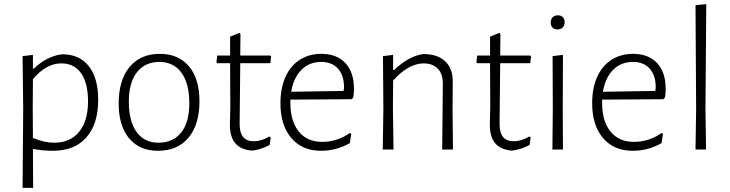

<svg xmlns="http://www.w3.org/2000/svg" viewBox="-20 -722 3523 927"><path d="M454 -240Q454 -123 397 -58.5Q340 6 236 6Q186 6 139 -3L140 185H89L92 -195L89 -451L139 -457V-391H144Q206 -451 280 -460Q363 -460 408.5 -403Q454 -346 454 -240ZM405 -233Q405 -321 371.5 -368.5Q338 -416 276 -416Q203 -416 139 -340L138 -198L139 -56Q194 -33 241 -33Q319 -33 362 -85.5Q405 -138 405 -233Z M943 -233Q943 -120 890 -57Q837 6 743 6Q653 6 603 -54.5Q553 -115 553 -222Q553 -335 605.5 -398.5Q658 -462 752 -462Q842 -462 892.5 -401.5Q943 -341 943 -233ZM602 -232Q602 -136 639.5 -84.5Q677 -33 745 -33Q816 -33 855 -82.5Q894 -132 894 -223Q894 -319 856 -371Q818 -423 750 -423Q680 -423 641 -373Q602 -323 602 -232Z M1281 -63 1287 -58 1282 -22Q1232 4 1192 5Q1140 -1 1115 -31.5Q1090 -62 1090 -119L1092 -209L1091 -417H1029L1025 -422L1029 -454H1091V-545L1135 -563L1141 -558L1140 -454H1285L1289 -449L1285 -417H1140L1137 -124Q1137 -81 1154 -60.5Q1171 -40 1206 -40Q1241 -40 1281 -63Z M1689 -293Q1689 -273 1686 -252L1678 -243L1382 -241V-226Q1382 -137 1422.5 -87Q1463 -37 1536 -37Q1572 -37 1607 -48.5Q1642 -60 1669 -80L1676 -76L1669 -31Q1604 6 1530 6Q1439 6 1386.5 -55.5Q1334 -117 1334 -224Q1334 -296 1358 -350Q1382 -404 1427 -433Q1472 -462 1531 -462Q1606 -462 1647.5 -417.5Q1689 -373 1689 -293ZM1530 -423Q1473 -423 1435 -384.5Q1397 -346 1386 -279L1639 -283L1641 -300Q1641 -358 1612 -390.5Q1583 -423 1530 -423Z M2025 -416Q1989 -416 1951 -394.5Q1913 -373 1878 -333L1877 -198L1880 0H1828L1831 -195L1829 -451L1878 -457V-384H1883Q1917 -417 1953.5 -437Q1990 -457 2024 -461Q2093 -461 2130 -425.5Q2167 -390 2166 -325L2165 -197L2167 0H2115L2118 -315Q2119 -363 2094.5 -389.5Q2070 -416 2025 -416Z M2536 -63 2542 -58 2537 -22Q2487 4 2447 5Q2395 -1 2370 -31.5Q2345 -62 2345 -119L2347 -209L2346 -417H2284L2280 -422L2284 -454H2346V-545L2390 -563L2396 -558L2395 -454H2540L2544 -449L2540 -417H2395L2392 -124Q2392 -81 2409 -60.5Q2426 -40 2461 -40Q2496 -40 2536 -63Z M2698 -457 2697 -198 2698 0H2647L2649 -195L2648 -451ZM2706 -615Q2706 -599 2697 -589.5Q2688 -580 2672 -580Q2656 -580 2647.5 -588.5Q2639 -597 2639 -613Q2639 -629 2648 -638.5Q2657 -648 2673 -648Q2689 -648 2697.5 -639Q2706 -630 2706 -615Z M3194 -293Q3194 -273 3191 -252L3183 -243L2887 -241V-226Q2887 -137 2927.5 -87Q2968 -37 3041 -37Q3077 -37 3112 -48.5Q3147 -60 3174 -80L3181 -76L3174 -31Q3109 6 3035 6Q2944 6 2891.5 -55.5Q2839 -117 2839 -224Q2839 -296 2863 -350Q2887 -404 2932 -433Q2977 -462 3036 -462Q3111 -462 3152.5 -417.5Q3194 -373 3194 -293ZM3035 -423Q2978 -423 2940 -384.5Q2902 -346 2891 -279L3144 -283L3146 -300Q3146 -358 3117 -390.5Q3088 -423 3035 -423Z M3338 0 3341 -195 3338 -697 3390 -702 3386 -198 3389 0Z"/></svg>

Font: t
Style: Regular
Weight: 300
Designer: Juan Pablo del Peral
Foundry: Huerta Tipografica
Version: Version 2.004; ttfautohint (v1.8.1)